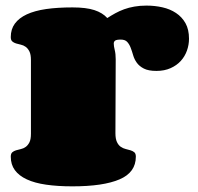

<svg xmlns="http://www.w3.org/2000/svg" viewBox="-20 -659 699 679"><path d="M388.2 -188Q388.2 -168 393.6 -156.7Q398.9 -145.5 407 -139.9Q415 -134.3 424.3 -132.1Q433.6 -129.9 441.7 -127.4Q449.7 -125 455.1 -120.4Q460.4 -115.7 460.4 -105Q460.4 -49.3 402.8 -24.7Q345.2 0 236.3 0Q183.6 0 143.1 -5.9Q102.5 -11.7 74.7 -24.7Q46.9 -37.6 32.5 -57.4Q18.1 -77.1 18.1 -105Q18.1 -115.7 23.4 -120.4Q28.8 -125 36.6 -127.4Q44.4 -129.9 53.7 -131.8Q63 -133.8 70.8 -139.4Q78.6 -145 84 -155.5Q89.4 -166 89.4 -186V-446.8Q89.4 -466.3 84 -477.1Q78.6 -487.8 70.8 -493.4Q63 -499 53.7 -501Q44.4 -502.9 36.6 -505.4Q28.8 -507.8 23.4 -512.5Q18.1 -517.1 18.1 -527.8Q18.1 -555.7 32.5 -575.4Q46.9 -595.2 74.7 -608.2Q102.5 -621.1 143.1 -627Q183.6 -632.8 236.3 -632.8Q284.7 -632.8 313.7 -623.3Q342.8 -613.8 359.4 -595.2Q373 -604 387.7 -612.1Q402.3 -620.1 418.9 -626.2Q435.5 -632.3 455.1 -635.7Q474.6 -639.2 498 -639.2Q527.3 -639.2 554.4 -633.1Q581.5 -627 602.5 -613Q623.5 -599.1 636 -576.9Q648.4 -554.7 648.4 -522Q648.4 -500.5 641.1 -480Q633.8 -459.5 619.4 -443.6Q605 -427.7 583.3 -418Q561.5 -408.2 533.2 -408.2Q504.9 -408.2 488.8 -416.5Q472.7 -424.8 463.9 -437Q455.1 -449.2 450.9 -463.6Q446.8 -478 442.1 -490.2Q437.5 -502.4 429.9 -510.7Q422.4 -519 407.2 -519Q392.1 -519 387.2 -515.4Q382.3 -511.7 382.3 -504.9Q382.3 -496.1 385.7 -482.4Q389.2 -468.8 389.2 -449.2Z"/></svg>

Font: Corben
Style: Bold
Weight: 700
Designer: vernon adams
Foundry: vernon adams
Version: Version 1.101; ttfautohint (v1.6)